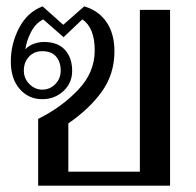

<svg xmlns="http://www.w3.org/2000/svg" viewBox="-20 -584 616 604"><path d="M100 -210Q173 -246 225.5 -301Q278 -356 278 -425Q278 -497 239 -523L180 -467L116 -523Q92 -511 77.5 -483Q63 -455 60 -429Q71 -441 87 -446.5Q103 -452 118 -452Q162 -452 184.5 -427Q207 -402 207 -361Q207 -323 179.5 -297.5Q152 -272 113 -272Q70 -272 42 -304Q14 -336 14 -391Q14 -446 40 -496Q66 -546 114 -564L179 -506L245 -564Q290 -551 315 -514.5Q340 -478 340 -423Q340 -351 300.5 -296Q261 -241 195 -196V-44H420V-553H515V0H100ZM171 -362Q171 -389 156.5 -406Q142 -423 113 -423Q87 -423 71 -405.5Q55 -388 55 -362Q55 -337 72.5 -319.5Q90 -302 113 -302Q137 -302 154 -319.5Q171 -337 171 -362Z"/></svg>

Font: TavirajRegular
Style: Regular
Weight: 400
Designer: Katatrad Team
Foundry: CadsonDemak
Version: Version 1.000